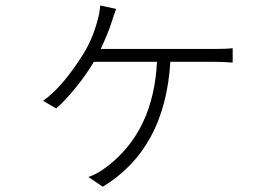

<svg xmlns="http://www.w3.org/2000/svg" viewBox="-20 -624 1040 716"><path d="M355.5 -441.4H776.4Q825.2 -441.4 847.7 -444.3V-390.6Q812.5 -393.6 776.4 -393.6H615.2Q595.7 -68.4 363.3 72.3L309.6 36.1Q342.8 25.4 381.8 -4.9Q552.7 -136.7 565.4 -393.6H330.1Q301.8 -345.7 261.7 -296.4Q221.7 -247.1 189.5 -219.7L140.6 -248Q214.8 -300.8 292 -424.8Q327.1 -482.4 344.7 -551.8Q352.5 -580.1 353.5 -603.5L413.1 -590.8Q404.3 -567.4 396.5 -542Q382.8 -499 355.5 -441.4Z"/></svg>

Font: Gen Shin Gothic Monospace Light
Style: Regular
Weight: 300
Designer: [Source Han Sans]
Ryoko NISHIZUKA  (kana & ideographs); Paul D. Hunt (Latin, Greek & Cyrillic); Wenlong ZHANG  (bopomofo
Version: Version 1.002.20150607